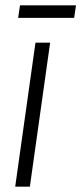

<svg xmlns="http://www.w3.org/2000/svg" viewBox="-20 -700 305 720"><path d="M37 0 113 -540H168L92 0ZM55 -680H265L258 -633H48Z"/></svg>

Font: Mohave Light
Style: Italic
Weight: 300
Italic angle: -8°
Designer: Gumpita Rahayu
Foundry: Tokotype
Version: Version 2.003